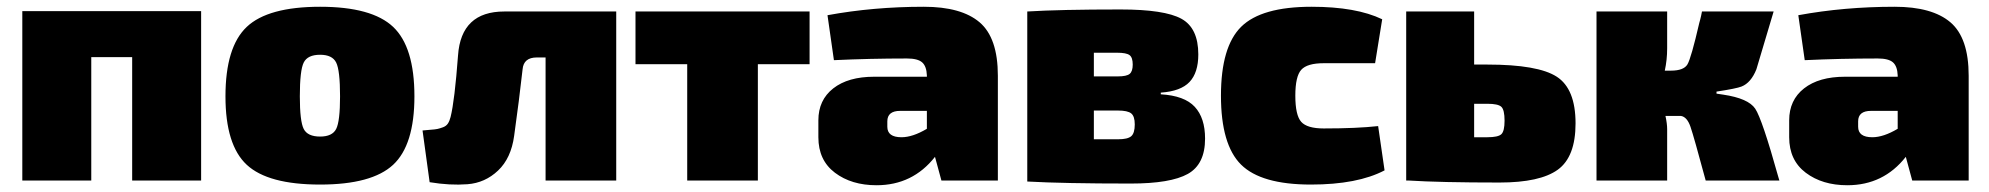

<svg xmlns="http://www.w3.org/2000/svg" viewBox="-20 -534 5885 568"><path d="M575 -501V0H371V-365H250V0H46V-501Z M927 -514Q1080 -514 1143 -454.5Q1206 -395 1206 -249Q1206 -105 1143 -46.5Q1080 12 927 12Q773 12 710 -46.5Q647 -105 647 -249Q647 -395 710 -454.5Q773 -514 927 -514ZM927 -372Q890 -372 878.5 -349Q867 -326 867 -249Q867 -175 878.5 -152.5Q890 -130 927 -130Q963 -130 974.5 -152.5Q986 -175 986 -249Q986 -326 974.5 -349Q963 -372 927 -372Z M1803 -500V0H1594V-364H1568Q1529 -364 1526 -329Q1516 -239 1501 -132Q1492 -66 1453.5 -29.5Q1415 7 1363 11Q1311 15 1251 5L1230 -148Q1237 -149 1252 -150Q1267 -151 1274 -152.5Q1281 -154 1290.5 -157.5Q1300 -161 1305 -168.5Q1310 -176 1313 -188Q1325 -236 1335 -370Q1344 -500 1472 -500Z M2375 -344H2222V0H2013V-344H1860V-500H2375Z M2447 -356 2428 -489Q2564 -514 2713 -514Q2824 -514 2878 -468Q2932 -422 2932 -310V0H2765L2746 -70Q2680 14 2573 14Q2499 14 2450 -23Q2401 -60 2401 -128V-178Q2401 -238 2445 -272.5Q2489 -307 2566 -307H2722V-311Q2721 -338 2708 -349.5Q2695 -361 2663 -361Q2553 -361 2447 -356ZM2605 -175V-159Q2605 -128 2647 -128Q2680 -128 2722 -153V-206H2643Q2605 -206 2605 -175Z M3414 -260V-255Q3484 -251 3514.5 -218Q3545 -185 3545 -124Q3545 -48 3494 -19.5Q3443 9 3325 9Q3127 9 3019 3V-500Q3116 -506 3295 -506Q3425 -506 3475 -478.5Q3525 -451 3525 -373Q3525 -319 3499 -291.5Q3473 -264 3414 -260ZM3216 -308H3287Q3313 -308 3322 -315.5Q3331 -323 3331 -343Q3331 -364 3321.5 -371Q3312 -378 3285 -378H3216ZM3216 -122H3288Q3316 -122 3326.5 -131Q3337 -140 3337 -166Q3337 -190 3326.5 -198.5Q3316 -207 3287 -207H3216Z M4057 -161 4076 -30Q3996 12 3858 12Q3711 12 3651.5 -47Q3592 -106 3592 -251Q3592 -396 3652 -455Q3712 -514 3860 -514Q3992 -514 4069 -477L4048 -347H3896Q3847 -347 3829.5 -327.5Q3812 -308 3812 -251Q3812 -193 3829.5 -173.5Q3847 -154 3896 -154Q3994 -154 4057 -161Z M4341 -343H4380Q4530 -343 4585.5 -307Q4641 -271 4641 -169Q4641 -70 4588.5 -32Q4536 6 4416 6Q4241 6 4146 0H4140V-500H4341ZM4341 -128H4380Q4412 -128 4421.5 -137Q4431 -146 4431 -177Q4431 -209 4421.5 -218Q4412 -227 4380 -227H4341Z M5058 -263V-257Q5065 -256 5078 -254Q5152 -243 5172.5 -212.5Q5193 -182 5241 -10Q5243 -3 5244 0H5026Q4991 -130 4981 -159Q4971 -188 4953 -191H4907Q4912 -168 4912 -152V0H4703V-500H4912V-391Q4912 -357 4905 -325H4923Q4961 -325 4972 -343.5Q4983 -362 5007 -466Q5009 -473 5010 -477Q5011 -481 5012.5 -487.5Q5014 -494 5015 -500H5227Q5180 -341 5176 -329Q5160 -289 5132 -278Q5117 -272 5058 -263Z M5319 -356 5300 -489Q5436 -514 5585 -514Q5696 -514 5750 -468Q5804 -422 5804 -310V0H5637L5618 -70Q5552 14 5445 14Q5371 14 5322 -23Q5273 -60 5273 -128V-178Q5273 -238 5317 -272.5Q5361 -307 5438 -307H5594V-311Q5593 -338 5580 -349.5Q5567 -361 5535 -361Q5425 -361 5319 -356ZM5477 -175V-159Q5477 -128 5519 -128Q5552 -128 5594 -153V-206H5515Q5477 -206 5477 -175Z"/></svg>

Font: Exo 2.0 Black
Style: Regular
Weight: 900
Designer: Natanael Gama
Version: Version 1.001;PS 001.001;hotconv 1.0.70;makeotf.lib2.5.58329